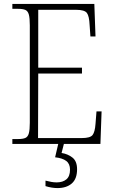

<svg xmlns="http://www.w3.org/2000/svg" viewBox="-20 -734 584 979"><path d="M43 0V-25H72Q96 -25 109 -30.5Q122 -36 127 -54Q132 -72 132 -108V-605Q132 -642 127 -660Q122 -678 109 -683.5Q96 -689 72 -689H43V-714H461L467 -548H441L437 -606Q435 -652 423 -668Q411 -684 368 -684H175V-389H398V-359H175L174 -30H397Q440 -30 452 -45.5Q464 -61 467 -102L472 -166H498L492 0ZM273 225Q259 225 243.5 222.5Q228 220 212 215V187Q228 191 241.5 193.5Q255 196 269 196Q300 196 318.5 180.5Q337 165 337 131Q337 101 317.5 86.5Q298 72 261 68L279 -9H308L294 46Q326 51 349.5 69.5Q373 88 373 129Q373 178 346 201.5Q319 225 273 225Z"/></svg>

Font: Noto Serif SemiCondensed ExtraLight
Style: Regular
Weight: 200
Width: 4
Designer: Monotype Design Team
Foundry: Monotype Imaging Inc.
Version: Version 2.014